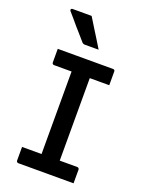

<svg xmlns="http://www.w3.org/2000/svg" viewBox="-172 -1029 845 1111"><g transform="rotate(20 250.0 -473.0)"><path d="M306 -56H191L194 -87Q194 -105 194 -126Q194 -147 194 -165Q194 -225 194 -284.5Q194 -344 194 -403.5Q194 -463 194 -523Q194 -583 194 -644H311L306 -613Q306 -597 306 -578Q306 -559 306 -542Q306 -481 306 -420.5Q306 -360 306 -299Q306 -238 306 -177.5Q306 -117 306 -56ZM426 0H85Q83 0 81 -1Q79 -2 77.5 -3.5Q76 -5 75 -7Q74 -9 74 -11Q74 -26 74 -40Q74 -54 74 -67.5Q74 -81 74 -96H414Q417 -96 420 -94.5Q423 -93 424.5 -90.5Q426 -88 426 -85Q426 -70 426 -56.5Q426 -43 426 -29Q426 -15 426 0ZM74 -700H414Q420 -700 423 -697Q426 -694 426 -689Q426 -678 426 -667Q426 -656 426 -646Q426 -636 426 -625.5Q426 -615 426 -604H85Q81 -604 77.5 -607.5Q74 -611 74 -615Q74 -626 74 -636.5Q74 -647 74 -657Q74 -667 74 -678Q74 -689 74 -700ZM193 -946Q212 -915 229 -887.5Q246 -860 263 -833Q280 -806 298 -776Q285 -776 273.5 -776Q262 -776 248 -776Q234 -776 213 -776Q207 -776 203 -778Q199 -780 197 -782Q173 -810 156.5 -828.5Q140 -847 127 -862Q114 -877 100.5 -893.5Q87 -910 68 -931Q64 -936 66.5 -941Q69 -946 75 -946Q99 -946 114.5 -946Q130 -946 147.5 -946Q165 -946 193 -946Z"/></g></svg>

Font: Recursive Medium
Style: Regular
Weight: 500
Version: Version 1.085